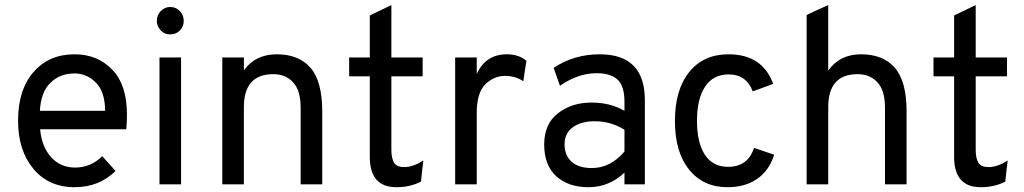

<svg xmlns="http://www.w3.org/2000/svg" viewBox="-20 -742 4122 773"><path d="M280.3 11.7Q175.8 11.7 114.3 -62.5Q52.7 -136.7 52.7 -255.9Q52.7 -380.9 115.2 -452.1Q176.8 -523.4 280.3 -523.4Q372.1 -523.4 431.6 -461.9Q491.2 -400.4 491.2 -280.3Q491.2 -252 488.3 -221.7Q373 -221.7 141.6 -221.7Q147.5 -152.3 185.5 -109.4Q223.6 -67.4 282.2 -67.4Q345.7 -67.4 391.6 -113.3Q409.2 -93.8 445.3 -53.7Q378.9 11.7 280.3 11.7ZM140.6 -295.9Q206.1 -295.9 403.3 -295.9Q402.3 -375 365.2 -410.2Q329.1 -446.3 280.3 -446.3Q220.7 -446.3 182.6 -408.2Q144.5 -371.1 140.6 -295.9Z M665 -603.5Q641.6 -603.5 627 -620.1Q611.3 -635.7 611.3 -658.2Q611.3 -680.7 627 -697.3Q643.6 -713.9 665 -713.9Q688.5 -713.9 704.1 -697.3Q719.7 -680.7 719.7 -658.2Q719.7 -634.8 704.1 -619.1Q688.5 -603.5 665 -603.5ZM622.1 0Q622.1 -127.9 622.1 -510.7Q643.6 -510.7 709 -510.7Q709 -382.8 709 0Q687.5 0 622.1 0Z M1190.4 0Q1190.4 -77.1 1190.4 -308.6Q1190.4 -377.9 1160.2 -410.2Q1130.9 -443.4 1080.1 -443.4Q961.9 -443.4 961.9 -310.5Q961.9 -207 961.9 0Q940.4 0 875 0Q875 -127.9 875 -510.7Q896.5 -510.7 961.9 -510.7Q961.9 -498 961.9 -459Q1008.8 -523.4 1093.8 -523.4Q1183.6 -523.4 1230.5 -468.8Q1277.3 -414.1 1277.3 -293.9Q1277.3 -196.3 1277.3 0Q1254.9 0 1190.4 0Z M1576.2 11.7Q1468.8 11.7 1468.8 -110.4Q1468.8 -218.8 1468.8 -434.6Q1447.3 -434.6 1385.7 -434.6Q1385.7 -454.1 1385.7 -510.7Q1406.2 -510.7 1468.8 -510.7Q1468.8 -553.7 1468.8 -679.7Q1490.2 -690.4 1555.7 -721.7Q1555.7 -668.9 1555.7 -510.7Q1586.9 -510.7 1681.6 -510.7Q1681.6 -492.2 1681.6 -434.6Q1650.4 -434.6 1555.7 -434.6Q1555.7 -361.3 1555.7 -138.7Q1555.7 -105.5 1566.4 -86.9Q1577.1 -69.3 1608.4 -69.3Q1642.6 -69.3 1684.6 -95.7Q1680.7 -67.4 1674.8 -10.7Q1630.9 11.7 1576.2 11.7Z M1812.5 0Q1812.5 -127.9 1812.5 -510.7Q1834 -510.7 1899.4 -510.7Q1899.4 -494.1 1899.4 -444.3Q1935.5 -523.4 2020.5 -523.4Q2068.4 -523.4 2099.6 -497.1Q2094.7 -469.7 2086.9 -415Q2054.7 -436.5 2013.7 -436.5Q1968.8 -436.5 1933.6 -402.3Q1899.4 -367.2 1899.4 -288.1Q1899.4 -192.4 1899.4 0Q1877.9 0 1812.5 0Z M2494.1 0Q2494.1 -11.7 2494.1 -46.9Q2431.6 11.7 2349.6 11.7Q2268.6 11.7 2219.7 -32.2Q2170.9 -77.1 2170.9 -160.2Q2170.9 -243.2 2226.6 -286.1Q2281.2 -329.1 2362.3 -329.1Q2436.5 -329.1 2494.1 -295.9Q2494.1 -307.6 2494.1 -332Q2494.1 -396.5 2465.8 -421.9Q2437.5 -447.3 2382.8 -447.3Q2306.6 -447.3 2234.4 -396.5Q2225.6 -419.9 2209 -468.8Q2291 -523.4 2394.5 -523.4Q2576.2 -523.4 2576.2 -338.9Q2576.2 -225.6 2576.2 0Q2555.7 0 2494.1 0ZM2362.3 -65.4Q2437.5 -65.4 2494.1 -131.8Q2494.1 -161.1 2494.1 -219.7Q2439.5 -253.9 2374 -253.9Q2321.3 -253.9 2287.1 -230.5Q2252.9 -206.1 2252.9 -160.2Q2252.9 -117.2 2281.2 -90.8Q2310.5 -65.4 2362.3 -65.4Z M2909.2 11.7Q2811.5 11.7 2754.9 -58.6Q2697.3 -128.9 2697.3 -254.9Q2697.3 -380.9 2754.9 -452.1Q2812.5 -523.4 2913.1 -523.4Q3049.8 -523.4 3092.8 -404.3Q3065.4 -393.6 3010.7 -374Q2984.4 -442.4 2914.1 -442.4Q2850.6 -442.4 2818.4 -392.6Q2786.1 -343.8 2786.1 -254.9Q2786.1 -167 2818.4 -118.2Q2850.6 -70.3 2911.1 -70.3Q2991.2 -70.3 3015.6 -146.5Q3043 -136.7 3096.7 -119.1Q3077.1 -55.7 3029.3 -22.5Q2980.5 11.7 2909.2 11.7Z M3227.5 0Q3227.5 -170.9 3227.5 -681.6Q3249 -692.4 3314.5 -721.7Q3314.5 -656.2 3314.5 -458Q3361.3 -523.4 3446.3 -523.4Q3536.1 -523.4 3583 -468.8Q3629.9 -414.1 3629.9 -293.9Q3629.9 -196.3 3629.9 0Q3607.4 0 3543 0Q3543 -77.1 3543 -308.6Q3543 -377.9 3512.7 -410.2Q3483.4 -443.4 3432.6 -443.4Q3314.5 -443.4 3314.5 -310.5Q3314.5 -207 3314.5 0Q3293 0 3227.5 0Z M3928.7 11.7Q3821.3 11.7 3821.3 -110.4Q3821.3 -218.8 3821.3 -434.6Q3799.8 -434.6 3738.3 -434.6Q3738.3 -454.1 3738.3 -510.7Q3758.8 -510.7 3821.3 -510.7Q3821.3 -553.7 3821.3 -679.7Q3842.8 -690.4 3908.2 -721.7Q3908.2 -668.9 3908.2 -510.7Q3939.5 -510.7 4034.2 -510.7Q4034.2 -492.2 4034.2 -434.6Q4002.9 -434.6 3908.2 -434.6Q3908.2 -361.3 3908.2 -138.7Q3908.2 -105.5 3918.9 -86.9Q3929.7 -69.3 3960.9 -69.3Q3995.1 -69.3 4037.1 -95.7Q4033.2 -67.4 4027.3 -10.7Q3983.4 11.7 3928.7 11.7Z"/></svg>

Font: Overpass
Style: Regular
Weight: 400
Designer: Delve Withrington, Thomas Jockin
Version: Version 3.000;DELV;Overpass; ttfautohint (v1.5)